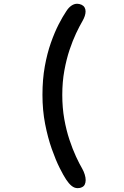

<svg xmlns="http://www.w3.org/2000/svg" viewBox="-20 -785 659 1022"><path d="M416 211.5Q410 214.5 404.2 215.5Q398.5 216.5 393 216.5Q376 216.5 361 204.2Q346 192 332 170.5Q318.5 150.5 297.5 108.8Q276.5 67 255.5 7.5Q234.5 -52 220.2 -125Q206 -198 206 -280Q206 -362.5 218.5 -431.8Q231 -501 250.8 -557Q270.5 -613 292.2 -655.2Q314 -697.5 333 -725.5Q345 -744.5 360 -754.8Q375 -765 390.5 -765Q402.5 -765 414.5 -759.5Q435.5 -749 435.5 -724Q435.5 -701.5 418.5 -672Q403.5 -646.5 385.2 -608Q367 -569.5 350.2 -519.5Q333.5 -469.5 322.5 -409.2Q311.5 -349 311.5 -280Q311.5 -211.5 322.2 -151.2Q333 -91 349.8 -40.8Q366.5 9.5 384.5 48.2Q402.5 87 417.5 112.5Q426 127.5 431 143.8Q436 160 436 173.5Q436 187 431.2 197Q426.5 207 416 211.5Z"/></svg>

Font: Sono ExtraLight Monospace Medium
Style: Regular
Weight: 500
Version: Version 2.112